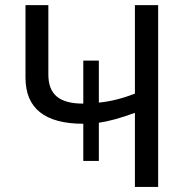

<svg xmlns="http://www.w3.org/2000/svg" viewBox="-20 -734 738 754"><path d="M307.1 -102.1H368.2V-252C405.8 -257.3 453.1 -270 509.8 -291V0H601.1V-713.9H509.8V-366.2C460.4 -347.2 413.6 -335.4 368.2 -331.1V-496.1H307.1V-327.1C213.4 -327.1 169.9 -362.3 169.9 -441.9V-713.9H80.1V-429.2C80.1 -308.6 155.8 -248 307.1 -248Z"/></svg>

Font: Noto Reveo Sans
Style: Regular
Weight: 400
Designer: Monotype Design team
Foundry: Monotype Imaging Inc.
Version: Version 1.04